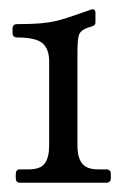

<svg xmlns="http://www.w3.org/2000/svg" viewBox="-20 -740 272 414"><path d="M147 -426.5Q147 -400.5 156.9 -387.6Q166.8 -374.8 191.8 -374.8H209Q219 -374.8 219 -364.8V-356Q219 -346 209 -346H23Q14 -346 14 -356V-364.8Q14 -374.8 23 -374.8H42Q67 -374.8 76.5 -387.6Q86 -400.5 86 -426.5V-607.5Q86 -634.5 71.5 -646.9Q57 -659.2 17 -659.2Q7 -659.2 7 -669.2V-678Q7 -688 17 -688Q46 -688 65.1 -689.5Q84.2 -691 99.5 -694.5Q114.8 -698 132.2 -704Q149.8 -710 175.8 -719Q180.8 -721 183.2 -719Q185.8 -717 185.8 -712.2V-692.2Q185.8 -687.2 183.2 -685.6Q180.8 -684 175.8 -682.2L169 -680.2Q155.2 -675.2 151.1 -666.9Q147 -658.5 147 -627.2Z"/></svg>

Font: Young Serif Light
Style: Regular
Weight: 300
Designer: Bastien Sozeau
Foundry: NBR — Bastien Sozeau
Version: Version 5.001